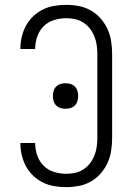

<svg xmlns="http://www.w3.org/2000/svg" viewBox="-20 -763 540 791"><path d="M253 8Q228 8 204 4Q180 0 158 -10.5Q136 -21 117.5 -38.5Q99 -56 87.5 -77Q76 -98 70 -122.5Q64 -147 64 -171V-174H125V-172Q125 -147 133.5 -122.5Q142 -98 160 -80Q178 -62 203 -54.5Q228 -47 253 -47Q271 -47 289.5 -51Q308 -55 323.5 -65Q339 -75 350.5 -90Q362 -105 369 -122.5Q376 -140 378.5 -158Q381 -176 381 -195V-540Q381 -559 378.5 -577Q376 -595 369 -612.5Q362 -630 350.5 -645Q339 -660 323.5 -670Q308 -680 289.5 -684Q271 -688 253 -688Q228 -688 203 -680.5Q178 -673 160 -655Q142 -637 133.5 -612.5Q125 -588 125 -563V-561H64V-564Q64 -588 70 -612.5Q76 -637 87.5 -658Q99 -679 117.5 -696.5Q136 -714 158 -724.5Q180 -735 204 -739Q228 -743 253 -743Q279 -743 305 -738Q331 -733 354 -720Q377 -707 394.5 -687Q412 -667 423 -643Q434 -619 438 -592.5Q442 -566 442 -540V-195Q442 -169 438 -142.5Q434 -116 423 -92Q412 -68 394.5 -48Q377 -28 354 -15Q331 -2 305 3Q279 8 253 8ZM250 -315Q239 -315 229 -318Q219 -321 211.5 -328.5Q204 -336 201 -346.5Q198 -357 198 -368Q198 -378 201 -388.5Q204 -399 211.5 -406.5Q219 -414 229 -417Q239 -420 250 -420Q261 -420 271 -417Q281 -414 288.5 -406.5Q296 -399 299 -388.5Q302 -378 302 -368Q302 -357 299 -346.5Q296 -336 288.5 -328.5Q281 -321 271 -318Q261 -315 250 -315Z"/></svg>

Font: Iosevka Curly Light
Style: Regular
Weight: 300
Monospace: yes
Designer: Belleve Invis
Foundry: Belleve Invis
Version: Version 22.1.2; ttfautohint (v1.8.4)